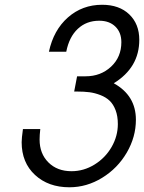

<svg xmlns="http://www.w3.org/2000/svg" viewBox="-20 -772 604 805"><path d="M76.2 -231H148.9Q146 -205.1 146 -187Q146 -127.9 182.9 -91.1Q219.7 -54.2 279.8 -54.2Q331.1 -54.2 376.2 -82Q421.4 -109.9 447.8 -155.5Q474.1 -201.2 474.1 -252Q474.1 -285.2 464.6 -310.1Q455.1 -335 439.7 -349.6Q424.3 -364.3 401.1 -373.3Q377.9 -382.3 355 -385.3Q332 -388.2 303.2 -388.2H291L303.2 -452.1H338.9Q402.3 -452.1 445.6 -492.4Q488.8 -532.7 488.8 -595.2Q488.8 -636.2 463.6 -660.6Q438.5 -685.1 396 -685.1Q342.3 -685.1 306.2 -651.1Q270 -617.2 257.8 -555.2H185.1Q204.6 -646 264.9 -699Q325.2 -752 408.2 -752Q480 -752 522 -711.7Q564 -671.4 564 -605Q564 -488.8 457 -422.9Q549.8 -371.6 549.8 -270Q549.8 -197.8 511.5 -132.1Q473.1 -66.4 408.4 -26.6Q343.8 13.2 271 13.2Q182.6 13.2 126.7 -38.6Q70.8 -90.3 70.8 -175.8Q70.8 -192.4 76.2 -231Z"/></svg>

Font: Involve
Style: Italic
Weight: 400
Italic angle: -10.5°
Designer: Stefan Peev
Foundry: Context Ltd.
Version: Version 1.001